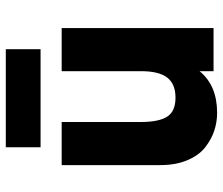

<svg xmlns="http://www.w3.org/2000/svg" viewBox="-72 -666 751 646"><g transform="rotate(-90 303.0 -343.5)"><path d="M130 -582V-699H460V-582ZM386 0V-47Q338 12 246 12Q215 12 186 2.5Q157 -7 130 -28Q103 -49 86.5 -88Q70 -127 70 -179V-511H215V-245Q215 -184 233 -156Q251 -128 297 -128Q343 -128 364.5 -156Q386 -184 386 -243V-511H531V0Z"/></g></svg>

Font: Overpass Heavy
Style: Regular
Weight: 900
Designer: Delve Withrington, Thomas Jockin
Foundry: Delve Fonts
Version: Version 3.000;DELV;Overpass